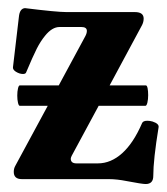

<svg xmlns="http://www.w3.org/2000/svg" viewBox="-20 -445 415 477"><path d="M374 -128.9Q360.8 -48.3 360.8 -7.8Q360.8 12.2 341.8 12.2Q333 12.2 294.9 4.9Q270.5 0 250 0H34.2Q14.2 0 14.2 -18.1Q14.2 -26.4 18.1 -33.2L98.6 -182.1H29.3Q26.4 -182.1 24.7 -189.7Q22.9 -197.3 22.9 -207.5Q22.9 -217.8 24.7 -225.3Q26.4 -232.9 29.3 -232.9H126L191.9 -355Q195.8 -362.3 195.8 -368.2Q195.8 -377.9 182.1 -377.9H127.9Q109.4 -377.9 91.8 -356Q80.6 -342.3 71.3 -324Q62 -305.7 44.9 -265.1Q43.5 -261.2 37.1 -261.2Q28.3 -261.2 19 -267.1Q11.7 -272 12.2 -277.8L26.9 -402.8Q28.8 -423.8 42 -424.8Q121.1 -415 145 -415H314.9Q336.9 -415 336.9 -398.9Q336.9 -390.6 333 -382.8L252.4 -232.9H342.3Q345.2 -232.9 346.7 -225.8Q348.1 -218.8 348.1 -208.5Q348.1 -198.2 346.2 -190.2Q344.2 -182.1 341.3 -182.1H225.1L158.2 -58.1Q155.8 -53.2 155.8 -50.8Q155.8 -39.1 169.9 -39.1H223.1Q255.4 -39.1 283.4 -64.2Q311.5 -89.4 333 -139.2Q335.4 -145 346.2 -145Q352.1 -145 358.9 -143.1Q375.5 -137.7 374 -128.9Z"/></svg>

Font: JuniusX
Style: Bold
Weight: 700
Designer: Peter S. Baker
Foundry: Briery Creek Software
Version: Version 1.004